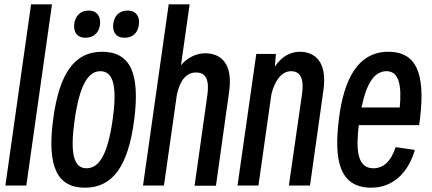

<svg xmlns="http://www.w3.org/2000/svg" viewBox="-20 -830 2001 890"><path d="M102 30 221 -810H124L5 30Z M376 -655C419 -655 440 -683 444 -718C447 -752 431 -781 391 -781C349 -781 328 -752 324 -718C320 -683 336 -655 376 -655ZM557 -655C600 -655 621 -683 624 -718C628 -752 612 -781 572 -781C529 -781 508 -752 505 -718C501 -683 517 -655 557 -655ZM374 40C502 40 574 -59 602 -274C630 -491 584 -590 453 -590C326 -590 254 -491 226 -274C198 -59 244 40 374 40ZM381 -50C321 -50 304 -120 326 -274C348 -429 386 -500 445 -500C506 -500 524 -429 502 -274C480 -120 442 -50 381 -50Z M740 30 800 -392C815 -460 845 -494 889 -494C936 -494 951 -457 941 -388L882 31H981L1042 -404C1061 -537 1003 -583 931 -583C896 -583 853 -568 819 -528L859 -810H762L643 30Z M1178 30 1238 -393C1253 -456 1286 -500 1329 -500C1373 -500 1390 -464 1380 -394L1319 30H1417L1479 -410C1498 -543 1441 -590 1369 -590C1330 -590 1287 -571 1254 -521L1259 -580H1168L1081 30Z M1903 -135 1814 -148C1793 -83 1758 -50 1710 -50C1632 -50 1631 -146 1643 -250H1923C1953 -463 1926 -590 1780 -590C1639 -590 1574 -463 1551 -279C1528 -95 1549 40 1701 40C1797 40 1871 -24 1903 -135ZM1772 -500C1832 -500 1842 -428 1833 -332H1656C1678 -442 1715 -500 1772 -500Z"/></svg>

Font: Smiley Sans Oblique
Style: Regular
Weight: 400
Italic angle: -8°
Designer: oooooohmygosh, Nagisa Chen, Janine Sui, Heda Shi, Jian Li
Foundry: atelierAnchor
Version: Version 2.0.1